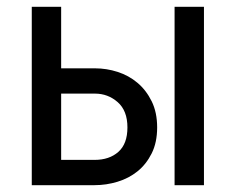

<svg xmlns="http://www.w3.org/2000/svg" viewBox="-20 -542 690 562"><path d="M73 -522H159V-342H258Q292 -342 324.5 -331.5Q357 -321 382.5 -299.5Q408 -278 424 -245.5Q440 -213 440 -169Q440 -125 424 -93Q408 -61 382.5 -40.5Q357 -20 324 -10Q291 0 257 0H73ZM491 -522H577V0H491ZM257 -74Q300 -74 326.5 -97.5Q353 -121 353 -169Q353 -218 324.5 -243Q296 -268 258 -268H159V-74Z"/></svg>

Font: Boldmen Medium
Style: Regular
Weight: 400
Designer: Matt McInerney, Pablo Impallari, Rodrigo Fuenzalida
Foundry: LIVING CONCEPT
Version: Version 1.000